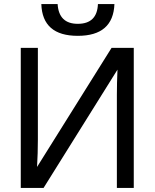

<svg xmlns="http://www.w3.org/2000/svg" viewBox="-20 -923 759 943"><path d="M194 0H82V-688H166V-237Q166 -172 162 -103L528 -688H637V0H554V-457Q554 -516 557 -581ZM183 -903H263Q269 -806 362 -806Q457 -806 461 -903H542Q536 -747 362 -747Q188 -747 183 -903Z"/></svg>

Font: Libra Sans
Style: Regular
Weight: 400
Foundry: Context Ltd
Version: Version 1.002